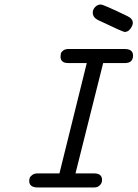

<svg xmlns="http://www.w3.org/2000/svg" viewBox="-20 -827 607 847"><path d="M108.9 -28.8Q108.9 -34.7 110.8 -41.3Q112.8 -47.9 121.8 -54.9Q130.9 -62 146 -62H242.2L362.8 -548.8H280.8Q246.6 -548.8 247.1 -578.1Q247.1 -584 248.5 -590.6Q250 -597.2 258.5 -604Q267.1 -610.8 282.2 -610.8H529.8Q566.9 -610.8 566.9 -582Q566.9 -548.8 530.8 -548.8H435.1L313 -62H395Q430.2 -62 430.2 -33.2Q430.2 -27.3 428 -20.8Q425.8 -14.2 417.5 -7.1Q409.2 0 394 0H147Q108.9 0 108.9 -28.8ZM389.2 -771Q389.2 -785.2 399.7 -796.1Q410.2 -807.1 424.8 -807.1Q436 -807.1 542 -755.9Q565.9 -744.6 565.9 -726.1Q565.9 -714.8 555.4 -700.4Q544.9 -686 529.8 -686Q522.9 -686 416 -736.8Q389.2 -749 389.2 -771Z"/></svg>

Font: CMU Typewriter Text
Style: Italic
Weight: 500
Italic angle: -14.04°
Version: Version 0.7.0